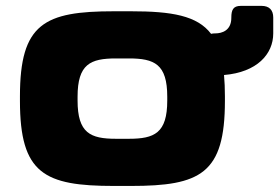

<svg xmlns="http://www.w3.org/2000/svg" viewBox="-20 -612 936 644"><path d="M46.9 -289.1V-273.4C46.9 -29.3 128.9 11.7 362.3 11.7H418.9C652.3 11.7 734.4 -29.3 734.4 -273.4V-289.1C734.4 -314.9 733.4 -338.9 731.4 -360.4C841.8 -369.6 896.5 -430.2 896.5 -500V-553.2C896.5 -578.6 882.8 -592.3 857.4 -592.3H787.6C762.2 -592.3 755.9 -578.6 755.9 -553.2V-552.2C755.9 -509.3 724.1 -500 702.1 -500H701.2C696.3 -500 691.9 -499.5 688 -498.5C641.6 -559.6 556.2 -574.2 418.9 -574.2H362.3C128.9 -574.2 46.9 -533.2 46.9 -289.1ZM240.2 -274.9V-287.6C240.2 -397 283.2 -416 369.1 -416H412.1C498 -416 541 -397 541 -287.6V-274.9C541 -165.5 498 -146.5 412.1 -146.5H369.1C283.2 -146.5 240.2 -165.5 240.2 -274.9Z"/></svg>

Font: Gyrotrope Black
Style: Regular
Weight: 900
Designer: David Moles
Version: Version 1.003;Glyphs 3.3.1 (3343)